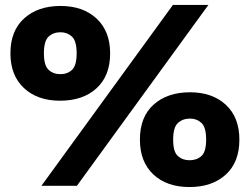

<svg xmlns="http://www.w3.org/2000/svg" viewBox="-20 -749 1006 774"><path d="M147 0 677 -729H820L290 0ZM222 -343Q131 -343 76.5 -394Q22 -445 22 -534Q22 -625 77.5 -675Q133 -725 224 -725Q315 -725 369.5 -674Q424 -623 424 -534Q424 -443 369 -393Q314 -343 222 -343ZM223 -450Q252 -450 270.5 -467.5Q289 -485 289 -534Q289 -584 270 -601.5Q251 -619 224 -619Q195 -619 176 -601.5Q157 -584 157 -534Q157 -485 176 -467.5Q195 -450 223 -450ZM744 5Q652 5 598 -46Q544 -97 544 -186Q544 -278 599.5 -327.5Q655 -377 746 -377Q836 -377 890.5 -326.5Q945 -276 945 -186Q945 -95 890 -45Q835 5 744 5ZM744 -103Q773 -103 792 -120Q811 -137 811 -186Q811 -236 792 -253.5Q773 -271 746 -271Q717 -271 697.5 -253.5Q678 -236 678 -186Q678 -137 697 -120Q716 -103 744 -103Z"/></svg>

Font: Mona Sans Expanded ExtraBold
Style: Regular
Weight: 800
Width: 7
Designer: Deni Anggara
Foundry: GitHub
Version: Version 1.001; ttfautohint (v1.8.4.7-5d5b);gftools[0.9.33]